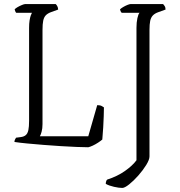

<svg xmlns="http://www.w3.org/2000/svg" viewBox="-20 -724 883 944"><path d="M414 0Q392 0 357 -1.5Q322 -3 280 -5.5Q238 -8 195 -11.5Q152 -15 114.5 -18.5Q77 -22 51 -26Q51 -33 54 -38.5Q57 -44 59 -47L82 -50Q98 -52 107 -60Q116 -68 119.5 -84.5Q123 -101 123 -130V-587Q123 -609 125.5 -624Q128 -639 131.5 -648.5Q135 -658 137 -661H60Q57 -663 54.5 -670Q52 -677 52 -678Q56 -683 66.5 -689Q77 -695 88 -699.5Q99 -704 104 -704H254Q258 -700 261.5 -694Q265 -688 266 -677L230 -664Q214 -658 205 -648.5Q196 -639 192.5 -622.5Q189 -606 189 -577V-114Q189 -92 184.5 -76Q180 -60 176 -54H414L458 -207Q472 -207 479.5 -203Q487 -199 491 -196Q491 -178 490 -152.5Q489 -127 487.5 -98Q486 -69 483 -38Q475 -31 462 -22.5Q449 -14 436 -8Q423 -2 414 0ZM581 200Q565 200 540.5 194.5Q516 189 500 180Q500 174 502 167.5Q504 161 507 159Q557 143 594.5 116.5Q632 90 651 64V-587Q651 -614 655.5 -634.5Q660 -655 666 -661H579Q575 -663 572.5 -670Q570 -677 570 -678Q575 -683 585 -689Q595 -695 606 -699.5Q617 -704 622 -704H782Q784 -702 789 -695Q794 -688 794 -677L758 -664Q741 -658 731.5 -648Q722 -638 718.5 -621.5Q715 -605 715 -577V45Q715 61 699 87Q683 113 660 139Q637 165 615 182.5Q593 200 581 200Z"/></svg>

Font: Texturina Medium 12pt Thin
Style: Regular
Weight: 250
Version: Version 1.002